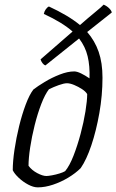

<svg xmlns="http://www.w3.org/2000/svg" viewBox="-20 -808 502 828"><path d="M143 0Q124 0 101.5 -12Q79 -24 60.5 -41.5Q42 -59 35 -74Q35 -112 42.5 -162.5Q50 -213 62.5 -264Q75 -315 91 -357.5Q107 -400 124 -422Q142 -436 172.5 -454.5Q203 -473 237.5 -486.5Q272 -500 300 -500Q312 -500 329.5 -491.5Q347 -483 366 -470Q368 -523 358 -565Q348 -607 321 -642L176 -526Q169 -528 163 -536Q157 -544 155 -552L293 -672Q249 -711 169 -748Q171 -759 177.5 -768Q184 -777 191 -780Q232 -761 265 -741.5Q298 -722 325 -700Q359 -730 389 -754.5Q419 -779 427 -788Q441 -782 451 -772Q461 -762 462 -754L356 -670Q389 -632 405.5 -584.5Q422 -537 422 -473Q422 -397 408.5 -320.5Q395 -244 374 -181.5Q353 -119 328 -83Q306 -61 274.5 -42Q243 -23 208.5 -11.5Q174 0 143 0ZM180 -49Q188 -49 204.5 -52Q221 -55 237 -60Q253 -65 261 -70Q280 -93 297 -136.5Q314 -180 327.5 -230.5Q341 -281 348.5 -327.5Q356 -374 356 -402Q350 -413 334 -423.5Q318 -434 300 -441.5Q282 -449 269 -449Q256 -449 233.5 -441Q211 -433 191 -423Q174 -401 158 -359.5Q142 -318 129.5 -268Q117 -218 110 -171.5Q103 -125 103 -93Q117 -74 140.5 -61.5Q164 -49 180 -49Z"/></svg>

Font: Texturina Thin
Style: Italic
Weight: 100
Italic angle: -11°
Designer: Guillermo Torres Carreño
Foundry: Omnibus-Type
Version: Version 1.002; ttfautohint (v1.8.3)